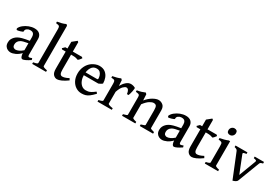

<svg xmlns="http://www.w3.org/2000/svg" viewBox="53 -1635 3733 2588"><g transform="rotate(30 1919.0 -341.5)"><path d="M431.6 -42Q393.6 -15.6 362.8 -1.2Q332 13.2 317.9 13.2Q300.8 13.2 290.3 -10Q279.8 -33.2 279.8 -73.2V-312.5Q279.8 -341.8 265.4 -361.8Q251 -381.8 210.9 -380.9Q185.1 -380.4 163.3 -364.3Q141.6 -348.1 144.5 -321.3Q145 -316.9 133.1 -311.3Q121.1 -305.7 104.2 -300.5Q87.4 -295.4 72.5 -292.7Q57.6 -290 51.8 -291.5L44.4 -311.5Q58.1 -343.8 91.6 -370.8Q125 -397.9 168 -414.6Q210.9 -431.2 253.4 -431.2Q307.6 -431.2 335.4 -403.3Q363.3 -375.5 363.3 -329.1V-90.3Q363.3 -55.7 380.9 -55.7Q387.7 -55.7 397 -57.9Q406.2 -60.1 423.8 -67.4ZM284.2 -216.3Q237.8 -208.5 211.7 -201.4Q185.5 -194.3 171.9 -186.8Q158.2 -179.2 148.9 -169.9Q137.2 -157.7 130.1 -142.8Q123 -127.9 123 -107.9Q123 -74.2 139.9 -63.7Q156.7 -53.2 168.5 -53.2Q192.4 -53.2 220.5 -65.9Q248.5 -78.6 284.2 -109.9L287.6 -69.8Q245.6 -24.4 203.6 -5.6Q161.6 13.2 131.3 13.2Q108.4 13.2 85.7 2.9Q63 -7.3 48.1 -29.3Q33.2 -51.3 33.2 -86.4Q33.2 -118.7 44.7 -140.9Q56.2 -163.1 72.8 -179.7Q87.4 -194.3 108.9 -207.3Q130.4 -220.2 171.1 -231.7Q211.9 -243.2 284.2 -253.9Z M462.4 0V-24.4Q501.5 -31.2 514.9 -37.8Q528.3 -44.4 528.3 -51.8V-576.7Q528.3 -603 523.4 -614.5Q518.6 -626 505.4 -629.9Q492.2 -633.8 466.8 -636.7V-660.2Q504.4 -666.5 534.2 -674.1Q564 -681.6 594.7 -696.3L612.3 -679.2V-51.8Q612.3 -45.4 626.7 -38.1Q641.1 -30.8 678.2 -24.4V0Z M1010.7 -59.1Q960.9 -22.5 919.7 -4.6Q878.4 13.2 855 13.2Q820.8 13.2 795.7 -13.7Q770.5 -40.5 770.5 -103V-369.6H713.4L703.1 -383.3L737.8 -417.5H770.5V-521L838.4 -576.2L854 -563.5V-417.5H996.6L1010.7 -402.8Q1002.4 -389.6 988.5 -374.3Q974.6 -358.9 965.8 -354Q955.1 -359.4 933.1 -364.5Q911.1 -369.6 879.9 -369.6H854V-143.1Q854 -92.3 864.7 -73.2Q875.5 -54.2 897.9 -54.2Q914.1 -54.2 936.5 -60.5Q959 -66.9 995.6 -85.9Z M1422.4 -248.5Q1414.6 -239.7 1398.4 -230.7Q1382.3 -221.7 1367.7 -215.8H1104.5L1105.5 -260.3H1318.4Q1328.6 -260.3 1332 -263.7Q1335.4 -267.1 1335.4 -276.4Q1335.4 -293.5 1328.4 -318.1Q1321.3 -342.8 1302.7 -362.1Q1284.2 -381.3 1248.5 -381.3Q1196.3 -381.3 1168.5 -336.4Q1140.6 -291.5 1140.6 -221.7Q1140.6 -175.3 1155.5 -136.7Q1170.4 -98.1 1198.5 -75Q1226.6 -51.8 1265.6 -51.8Q1284.7 -51.8 1302.5 -55.2Q1320.3 -58.6 1343.5 -71Q1366.7 -83.5 1400.9 -109.9Q1406.2 -106.9 1412.1 -98.9Q1418 -90.8 1419.9 -87.4Q1379.4 -44.4 1349.9 -22.9Q1320.3 -1.5 1293.7 5.9Q1267.1 13.2 1234.4 13.2Q1186.5 13.2 1145.8 -12.7Q1105 -38.6 1080.6 -85.7Q1056.2 -132.8 1056.2 -196.3Q1056.2 -256.8 1081.1 -308.6Q1106 -360.4 1152.3 -393.1Q1173.8 -408.2 1203.9 -419.7Q1233.9 -431.2 1262.2 -431.2Q1321.3 -431.2 1356.4 -403.1Q1391.6 -375 1407 -333Q1422.4 -291 1422.4 -248.5Z M1820.8 -413.1Q1824.7 -410.6 1823.7 -395.3Q1822.8 -379.9 1818.6 -359.1Q1814.5 -338.4 1808.6 -318.1Q1802.7 -297.9 1797.4 -285.6H1772.5Q1763.7 -360.4 1722.7 -360.4Q1703.6 -360.4 1675.8 -333Q1647.9 -305.7 1624.5 -236.3V-51.8Q1624.5 -45.4 1641.8 -38.1Q1659.2 -30.8 1701.7 -24.4V0H1479V-24.4Q1541 -38.1 1541 -51.8V-304.2Q1541 -333.5 1537.8 -345.2Q1534.7 -356.9 1530.3 -360.8Q1524.4 -366.7 1514.2 -369.1Q1503.9 -371.6 1479 -373V-396.5Q1516.1 -403.3 1544.2 -411.1Q1572.3 -418.9 1600.6 -431.2L1617.7 -414.1L1623.5 -327.1Q1647.5 -370.6 1681.2 -400.9Q1714.8 -431.2 1753.4 -431.2Q1769 -431.2 1786.9 -426.8Q1804.7 -422.4 1820.8 -413.1Z M2137.2 0V-24.4Q2198.7 -40.5 2198.7 -51.8V-276.4Q2198.7 -328.6 2186.8 -345.9Q2174.8 -363.3 2145.5 -363.3Q2120.6 -363.3 2085.2 -341.3Q2049.8 -319.3 2006.3 -262.7V-51.8Q2006.3 -45.4 2022.5 -38.1Q2038.6 -30.8 2067.9 -24.4V0H1860.8V-24.4Q1890.6 -32.2 1906.7 -38.3Q1922.9 -44.4 1922.9 -51.8V-315.4Q1922.9 -338.4 1919.7 -349.6Q1916.5 -360.8 1903.8 -365.2Q1891.1 -369.6 1860.8 -373V-396.5Q1896.5 -401.4 1925.5 -410.2Q1954.6 -418.9 1982.4 -431.2L1999.5 -414.1L2004.4 -320.8Q2048.8 -375 2098.4 -403.1Q2147.9 -431.2 2183.1 -431.2Q2221.7 -431.2 2252.2 -406.2Q2282.7 -381.3 2282.7 -325.7V-51.8Q2282.7 -45.9 2295.7 -39.8Q2308.6 -33.7 2344.2 -24.4V0Z M2787.6 -42Q2749.5 -15.6 2718.8 -1.2Q2688 13.2 2673.8 13.2Q2656.7 13.2 2646.2 -10Q2635.7 -33.2 2635.7 -73.2V-312.5Q2635.7 -341.8 2621.3 -361.8Q2606.9 -381.8 2566.9 -380.9Q2541 -380.4 2519.3 -364.3Q2497.6 -348.1 2500.5 -321.3Q2501 -316.9 2489 -311.3Q2477.1 -305.7 2460.2 -300.5Q2443.4 -295.4 2428.5 -292.7Q2413.6 -290 2407.7 -291.5L2400.4 -311.5Q2414.1 -343.8 2447.5 -370.8Q2481 -397.9 2523.9 -414.6Q2566.9 -431.2 2609.4 -431.2Q2663.6 -431.2 2691.4 -403.3Q2719.2 -375.5 2719.2 -329.1V-90.3Q2719.2 -55.7 2736.8 -55.7Q2743.7 -55.7 2752.9 -57.9Q2762.2 -60.1 2779.8 -67.4ZM2640.1 -216.3Q2593.8 -208.5 2567.6 -201.4Q2541.5 -194.3 2527.8 -186.8Q2514.2 -179.2 2504.9 -169.9Q2493.2 -157.7 2486.1 -142.8Q2479 -127.9 2479 -107.9Q2479 -74.2 2495.8 -63.7Q2512.7 -53.2 2524.4 -53.2Q2548.3 -53.2 2576.4 -65.9Q2604.5 -78.6 2640.1 -109.9L2643.6 -69.8Q2601.6 -24.4 2559.6 -5.6Q2517.6 13.2 2487.3 13.2Q2464.4 13.2 2441.7 2.9Q2418.9 -7.3 2404.1 -29.3Q2389.2 -51.3 2389.2 -86.4Q2389.2 -118.7 2400.6 -140.9Q2412.1 -163.1 2428.7 -179.7Q2443.4 -194.3 2464.8 -207.3Q2486.3 -220.2 2527.1 -231.7Q2567.9 -243.2 2640.1 -253.9Z M3106.9 -59.1Q3057.1 -22.5 3015.9 -4.6Q2974.6 13.2 2951.2 13.2Q2917 13.2 2891.8 -13.7Q2866.7 -40.5 2866.7 -103V-369.6H2809.6L2799.3 -383.3L2834 -417.5H2866.7V-521L2934.6 -576.2L2950.2 -563.5V-417.5H3092.8L3106.9 -402.8Q3098.6 -389.6 3084.7 -374.3Q3070.8 -358.9 3062 -354Q3051.3 -359.4 3029.3 -364.5Q3007.3 -369.6 2976.1 -369.6H2950.2V-143.1Q2950.2 -92.3 2960.9 -73.2Q2971.7 -54.2 2994.1 -54.2Q3010.3 -54.2 3032.7 -60.5Q3055.2 -66.9 3091.8 -85.9Z M3309.1 -566.4Q3309.1 -539.1 3291.5 -520.5Q3273.9 -502 3247.6 -502Q3225.6 -502 3212.9 -513.7Q3200.2 -525.4 3200.2 -547.9Q3200.2 -575.7 3218 -593.8Q3235.8 -611.8 3261.2 -611.8Q3282.7 -611.8 3295.9 -600.6Q3309.1 -589.4 3309.1 -566.4ZM3148.9 0V-24.4Q3210.4 -36.6 3210.4 -51.8V-296.9Q3210.4 -327.6 3207.8 -342.8Q3205.1 -357.9 3192.4 -364Q3179.7 -370.1 3148.9 -373V-396.5Q3181.2 -401.9 3214.4 -410.9Q3247.6 -419.9 3273.4 -431.2H3294.4V-51.8Q3294.4 -46.4 3308.6 -38.6Q3322.8 -30.8 3356 -24.4V0Z M3829.6 -393.1Q3803.2 -386.7 3794.9 -381.1Q3786.6 -375.5 3781.7 -362.3L3654.8 -30.3Q3647 -10.7 3625 -0.5Q3603 9.8 3587.4 13.2L3435.1 -362.3Q3429.7 -374 3419.2 -381.1Q3408.7 -388.2 3386.2 -393.1V-417.5H3571.8V-393.1Q3537.1 -388.7 3527.3 -382.8Q3517.6 -377 3523.9 -362.3L3628.4 -99.1L3727.5 -362.3Q3732.4 -376 3724.4 -382.1Q3716.3 -388.2 3684.6 -393.1V-417.5H3829.6Z"/></g></svg>

Font: Dai Banna SIL
Style: Regular
Weight: 400
Designer: Victor Gaultney
Foundry: SIL International
Version: Version 4.000